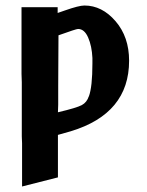

<svg xmlns="http://www.w3.org/2000/svg" viewBox="-20 -498 532 696"><path d="M59 -4V-200Q59 -205 58.5 -215Q58 -225 58 -230V-472H189V-451L215 -460Q266 -478 286 -478Q350 -478 399 -421Q448 -364 448 -278Q448 -86 236 -22L190 -9V95V145L60 178V21Q60 17 59.5 9Q59 1 59 -4ZM190 -91Q258 -107 276.5 -117Q295 -127 302 -149V-148Q315 -183 315 -268V-288Q313 -331 299.5 -362Q286 -393 263 -393Q256 -393 192 -370Q192 -339 191.5 -278Q191 -217 191 -186V-119Q191 -114 190.5 -104.5Q190 -95 190 -91Z"/></svg>

Font: Coval
Style: ExtraBold
Weight: 800
Foundry: Context Ltd
Version: Version 001.000